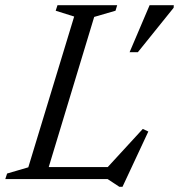

<svg xmlns="http://www.w3.org/2000/svg" viewBox="-38 -693 692 743"><path d="M326.5 -627.5 136.5 0H-17.5L-10.5 -21.5L71.5 -45.5L249 -629L177.5 -651.5L184.5 -673H415.5L409 -651.5ZM367.5 -34 514.5 -194 536 -184 436 30H424L378.5 0H95L110 -46.5H409ZM463.5 -491 541 -673H634.5L634 -663L495.5 -491Z"/></svg>

Font: Newsreader 17pt
Style: Italic
Weight: 400
Italic angle: -17°
Version: Version 1.003